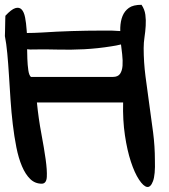

<svg xmlns="http://www.w3.org/2000/svg" viewBox="-22 -754 690 785"><path d="M-2 -606.4Q-2 -611.3 -1.5 -623.5Q-1 -635.7 -1 -648.9Q-1 -662.1 -0.5 -673.8Q0 -685.5 0 -689.5Q24.4 -715.8 40.5 -720.7Q56.6 -725.6 66.4 -715.3Q76.2 -705.1 80.6 -682.6Q85 -660.2 86.9 -631.8Q86.9 -626 87.9 -619.1Q115.2 -619.1 150.4 -621.1Q209 -625 271.5 -627Q334 -628.9 390.6 -628.9Q438.5 -629.9 469.7 -627V-640.6Q470.7 -668 479 -688.5Q487.3 -709 504.9 -721.7Q522.5 -734.4 556.6 -734.4Q569.3 -715.8 572.3 -693.8Q575.2 -671.9 573.7 -648.4Q572.3 -625 568.8 -602.1Q565.4 -579.1 565.4 -557.6Q565.4 -500 572.8 -442.4Q580.1 -384.8 588.4 -327.1Q596.7 -269.5 604 -212.4Q611.3 -155.3 611.3 -99.6Q613.3 -39.1 603.5 -13.2Q593.8 12.7 579.1 10.3Q564.5 7.8 546.4 -19.5Q528.3 -46.9 513.2 -92.8Q498 -138.7 488.8 -200.7Q479.5 -262.7 481.4 -335H128.9Q135.7 -267.6 147 -208Q158.2 -148.4 164.6 -103Q170.9 -57.6 169.4 -30.8Q168 -3.9 149.4 -2.9Q121.1 -2.9 101.6 -22Q82 -41 67.9 -74.2Q53.7 -107.4 44.9 -151.9Q36.1 -196.3 30.3 -245.6Q24.4 -294.9 21 -346.7Q17.6 -398.4 14.6 -446.3Q11.7 -494.1 7.8 -535.6Q3.9 -577.1 -2 -606.4ZM89.8 -513.7Q90.8 -487.3 93.8 -466.8Q96.7 -446.3 104.5 -439.5H439.5Q460 -439.5 468.8 -452.1Q477.5 -464.8 479 -485.4Q480.5 -505.9 477.5 -532.2Q475.6 -551.8 472.7 -572.3Q453.1 -567.4 432.6 -564.5Q377.9 -555.7 322.3 -552.7Q266.6 -549.8 213.9 -551.3Q161.1 -552.7 118.2 -551.8Q100.6 -550.8 88.9 -552.7Q88.9 -532.2 89.8 -513.7Z"/></svg>

Font: Gloria Hallelujah
Style: Regular
Weight: 400
Designer: Kimberly Geswein
Foundry: Kimberly Geswein
Version: Version 1.004 2010